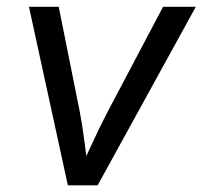

<svg xmlns="http://www.w3.org/2000/svg" viewBox="-20 -556 607 576"><path d="M183.6 0 66.9 -535.6H156.2L219.2 -221.2Q228 -175.3 233.6 -129.4Q239.3 -83.5 245.6 -40H216.3Q237.3 -83.5 258.1 -129.2Q278.8 -174.8 303.2 -221.2L469.2 -535.6H567.4L272.9 0Z"/></svg>

Font: Inter 20pt
Style: Italic
Weight: 400
Italic angle: -9.3988°
Version: Version 4.001;git-66647c0bb